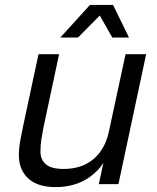

<svg xmlns="http://www.w3.org/2000/svg" viewBox="-20 -751 640 783"><path d="M207 12Q133 12 95 -23.5Q57 -59 57 -118Q57 -147 63 -180Q69 -213 75 -240L137 -530H221L157 -230Q152 -205 148.5 -181.5Q145 -158 145 -133Q145 -99 167.5 -80.5Q190 -62 239 -62Q314 -62 361.5 -102.5Q409 -143 424 -214L492 -530H576L463 0H383L411 -131L422 -124Q393 -59 337.5 -23.5Q282 12 207 12ZM226 -598 347 -731H441L506 -598H438L381 -698H397L298 -598Z"/></svg>

Font: Geist Mono
Style: Italic
Weight: 400
Italic angle: -12°
Monospace: yes
Designer: Basement.studio, Andrés Briganti, Mateo Zaragoza
Foundry: Basement.studio, Vercel, Andrés Briganti, Guido Ferreyra, Mateo Zaragoza
Version: Version 1.500